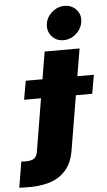

<svg xmlns="http://www.w3.org/2000/svg" viewBox="-176 -830 598 1073"><g transform="rotate(-5 123.0 -294.0)"><path d="M95.2 -545.5H291.2L197.4 15.6Q186.1 87.4 149 129.1Q111.9 170.8 54.2 187.7Q-3.6 204.5 -76.7 201.7Q-84.2 201.7 -92.3 201.5Q-100.5 201.3 -112.2 200.3L-88.1 55.4Q-81.7 56.5 -76.2 56.6Q-70.7 56.8 -65.3 56.8Q-30.2 56.8 -15.8 45.8Q-1.4 34.8 2.8 11.4ZM-42.6 -286.9 -24.1 -392H358L339.5 -286.9ZM206 -599.4Q166.5 -599.4 141.5 -627.3Q116.5 -655.2 120.7 -694.6Q125 -734 156.4 -761.9Q187.9 -789.8 227.3 -789.8Q267.8 -789.8 293.5 -761.9Q319.2 -734 313.9 -694.6Q308.6 -655.2 277.5 -627.3Q246.4 -599.4 206 -599.4Z"/></g></svg>

Font: Inter UI Black
Style: Italic
Weight: 900
Italic angle: -9.39999°
Designer: Rasmus Andersson
Foundry: rsms
Version: 3.2;8d6f07862